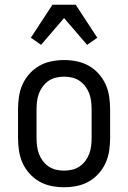

<svg xmlns="http://www.w3.org/2000/svg" viewBox="-20 -781 540 809"><path d="M250 8Q223 8 196 2.5Q169 -3 146 -16Q123 -29 104.5 -49.5Q86 -70 75 -94.5Q64 -119 60 -146Q56 -173 56 -200V-320Q56 -347 60 -374Q64 -401 75 -425.5Q86 -450 104.5 -470.5Q123 -491 146 -504Q169 -517 196 -522.5Q223 -528 250 -528Q277 -528 304 -522.5Q331 -517 354 -504Q377 -491 395.5 -470.5Q414 -450 425 -425.5Q436 -401 440 -374Q444 -347 444 -320V-200Q444 -173 440 -146Q436 -119 425 -94.5Q414 -70 395.5 -49.5Q377 -29 354 -16Q331 -3 304 2.5Q277 8 250 8ZM250 -62Q267 -62 284 -66Q301 -70 315 -79.5Q329 -89 339.5 -103Q350 -117 356 -133Q362 -149 364 -166Q366 -183 366 -200V-320Q366 -337 364 -354Q362 -371 356 -387Q350 -403 339.5 -417Q329 -431 315 -440.5Q301 -450 284 -454Q267 -458 250 -458Q233 -458 216 -454Q199 -450 185 -440.5Q171 -431 160.5 -417Q150 -403 144 -387Q138 -371 136 -354Q134 -337 134 -320V-200Q134 -183 136 -166Q138 -149 144 -133Q150 -117 160.5 -103Q171 -89 185 -79.5Q199 -70 216 -66Q233 -62 250 -62ZM153 -592 110 -622 201 -761H299L390 -622L347 -592L250 -705Z"/></svg>

Font: Iosevka NFM
Style: Regular
Weight: 400
Monospace: yes
Designer: Belleve Invis
Foundry: Belleve Invis
Version: Version 29.0.4; ttfautohint (v1.8.4);Nerd Fonts 3.3.0